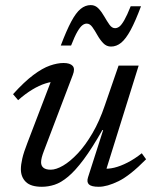

<svg xmlns="http://www.w3.org/2000/svg" viewBox="-20 -706 590 736"><path d="M317.5 -26.5 375.5 -207.5H372.5Q333 -138 300.8 -94.8Q268.5 -51.5 241.2 -28.8Q214 -6 189.5 2Q165 10 140.5 10Q98 10 79 -8.8Q60 -27.5 60 -57.5Q60 -74.5 65.5 -98.5Q71 -122.5 85.5 -159.5L184 -417L197.5 -393Q179 -394 154.5 -386.2Q130 -378.5 103.2 -362.2Q76.5 -346 49.5 -322L30 -345Q73 -392.5 107.8 -418.5Q142.5 -444.5 171.2 -454.5Q200 -464.5 223.5 -464.5Q248.5 -464.5 258.5 -453.5Q268.5 -442.5 259 -418.5L148 -126.5Q143 -113.5 140.2 -102.8Q137.5 -92 137.5 -84Q137.5 -70 146.8 -62.8Q156 -55.5 174.5 -55.5Q195 -55.5 222 -71.2Q249 -87 278 -117.8Q307 -148.5 334.2 -195Q361.5 -241.5 382 -302.5L434.5 -454.5H511.5L382 -39.5L375 -60Q394 -57.5 418 -63.2Q442 -69 469.2 -83Q496.5 -97 523.5 -118.5L540 -95.5Q478.5 -33 434.5 -11.5Q390.5 10 358.5 10Q330.5 10 321 1Q311.5 -8 317.5 -26.5ZM520.5 -682Q499 -624.5 480.8 -590.8Q462.5 -557 444.5 -542.2Q426.5 -527.5 405.5 -527.5Q388 -527.5 375.5 -540.8Q363 -554 353.2 -571.5Q343.5 -589 334 -602.2Q324.5 -615.5 312.5 -615.5Q304 -615.5 295.8 -609.2Q287.5 -603 277 -585.2Q266.5 -567.5 252.5 -531.5H213Q235 -589.5 253 -623.2Q271 -657 289 -671.8Q307 -686.5 328 -686.5Q345.5 -686.5 358 -673Q370.5 -659.5 380.2 -642.2Q390 -625 399.5 -611.5Q409 -598 421 -598Q429.5 -598 437.8 -604.2Q446 -610.5 456.5 -628.8Q467 -647 481 -682Z"/></svg>

Font: Newsreader
Style: Italic
Weight: 400
Italic angle: -17°
Designer: Hugues Gentile
Foundry: Production Type
Version: Version 1.003